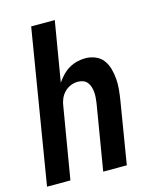

<svg xmlns="http://www.w3.org/2000/svg" viewBox="-111 -812 722 888"><g transform="rotate(-15 250.0 -367.5)"><path d="M3 0 124 -735H237L189 -448Q201 -466 216 -481.5Q231 -497 249 -507.5Q267 -518 287 -523Q307 -528 327 -528Q352 -528 375 -518.5Q398 -509 412 -490Q426 -471 432.5 -447.5Q439 -424 441 -399Q443 -374 440.5 -348.5Q438 -323 434 -298L385 0H272L324 -313Q326 -327 327 -340Q328 -353 327 -366Q326 -379 322 -391.5Q318 -404 310.5 -413.5Q303 -423 291 -427.5Q279 -432 266 -432Q248 -432 231 -425Q214 -418 201 -404.5Q188 -391 181 -374Q174 -357 172 -340L115 0Z"/></g></svg>

Font: Iosevka SS04
Style: Bold Italic
Weight: 700
Italic angle: -9°
Monospace: yes
Designer: Belleve Invis
Foundry: Belleve Invis
Version: Version 19.0.0; ttfautohint (v1.8.4)